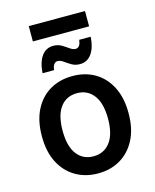

<svg xmlns="http://www.w3.org/2000/svg" viewBox="-126 -933 831 1029"><g transform="rotate(-15 289.5 -418.5)"><path d="M49 -259Q49 -345 80 -405.5Q111 -466 165.5 -497.5Q220 -529 290 -529Q360 -529 414 -497.5Q468 -466 499 -405.5Q530 -345 530 -259Q530 -173 499 -113Q468 -53 414 -21Q360 11 290 11Q220 11 165.5 -21Q111 -53 80 -113Q49 -173 49 -259ZM164 -259Q164 -173 197.5 -128.5Q231 -84 290 -84Q348 -84 382 -128.5Q416 -173 416 -259Q416 -345 382 -389.5Q348 -434 290 -434Q231 -434 197.5 -389.5Q164 -345 164 -259ZM140 -585Q144 -645 168 -678.5Q192 -712 233 -712Q259 -712 279 -700Q299 -688 315 -676.5Q331 -665 346 -665Q357 -665 365 -674Q373 -683 376 -707H440Q436 -647 412 -613.5Q388 -580 347 -580Q321 -580 301 -592Q281 -604 265 -615.5Q249 -627 234 -627Q224 -627 215.5 -618Q207 -609 204 -585ZM134 -763V-848H446V-763Z"/></g></svg>

Font: Radio Canada Medium
Style: Regular
Weight: 500
Designer: Charles Daoud, Etienne Aubert Bonn, Alexandre Saumier Demers, Jacques Le Bailly
Foundry: Radio-Canada
Version: Version 2.104; ttfautohint (v1.8.4.7-5d5b);gftools[0.9.28.de